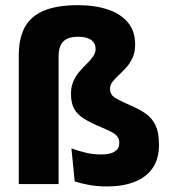

<svg xmlns="http://www.w3.org/2000/svg" viewBox="-20 -696 646 726"><path d="M51 -487.5Q51 -550 73.2 -592Q95.5 -634 145 -655.2Q194.5 -676.5 275 -676.5Q339 -676.5 387.5 -660.2Q436 -644 463.5 -611.2Q491 -578.5 491 -527.5Q491 -499 481.5 -478Q472 -457 457.8 -441.2Q443.5 -425.5 429.5 -412.5Q415.5 -399.5 405.8 -387Q396 -374.5 396 -360.5V-359Q396 -340 411.2 -329Q426.5 -318 472 -298Q506.5 -283.5 530.8 -266.5Q555 -249.5 568 -222.5Q581 -195.5 581 -151.5V-146Q581 -94 556.5 -59.5Q532 -25 488 -8Q444 9 385 9Q349 9 318 3.5Q287 -2 262.5 -10L250 -135Q276 -125.5 303.5 -118.8Q331 -112 363.5 -112Q397.5 -112 414.2 -123.2Q431 -134.5 431 -154V-156Q431 -169.5 424.8 -178.5Q418.5 -187.5 403.8 -195.8Q389 -204 363.5 -214.5Q322.5 -231.5 297.2 -247.5Q272 -263.5 260.2 -285Q248.5 -306.5 248.5 -340V-342Q248.5 -369 257.8 -389.5Q267 -410 281 -426Q295 -442 309 -455.8Q323 -469.5 332.2 -482.8Q341.5 -496 341.5 -511Q341.5 -525.5 334 -535.8Q326.5 -546 311.8 -551.5Q297 -557 274.5 -557Q247 -557 231 -548Q215 -539 208.2 -522.2Q201.5 -505.5 201.5 -481.5V0H51Z"/></svg>

Font: Anek Tamil Medium
Style: Bold
Weight: 700
Version: Version 1.003